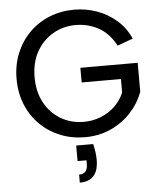

<svg xmlns="http://www.w3.org/2000/svg" viewBox="-62 -760 892 1071"><g transform="rotate(-5 384.0 -225.0)"><path d="M434 49Q440 73 443 95.5Q446 118 446 137Q446 199 419 228Q392 257 341 257V212Q366 212 377.5 198Q389 184 389 156V136H339V49ZM618 -486Q580 -557 521.5 -589Q463 -621 394 -621Q324 -621 266 -587Q208 -553 174.5 -492.5Q141 -432 141 -350Q141 -269 174 -208Q207 -147 264.5 -113Q322 -79 393 -79Q444 -79 489 -97Q534 -115 567.5 -147Q601 -179 620 -223V-299H400V-381H721V-218Q697 -154 649.5 -103Q602 -52 536.5 -22.5Q471 7 393 7Q319 7 254.5 -19Q190 -45 142 -92.5Q94 -140 67 -205.5Q40 -271 40 -350Q40 -428 67 -493.5Q94 -559 142 -607Q190 -655 254.5 -681Q319 -707 393 -707Q460 -707 521 -685Q582 -663 630 -621Q678 -579 705 -518Z"/></g></svg>

Font: Albert Sans Medium
Style: Regular
Weight: 500
Designer: Andreas Rasmussen
Foundry: a.Foundry
Version: Version 1.025